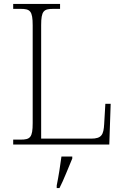

<svg xmlns="http://www.w3.org/2000/svg" viewBox="-20 -734 631 975"><path d="M47 0H535L542 -207H515L509 -104C506 -51 497 -30 443 -30H189V-606C189 -679 202 -689 251 -689H285V-714H47V-689H84C133 -689 146 -679 146 -605V-109C146 -35 133 -25 84 -25H47ZM268 208V221H282C303 181 329 113 347 71V61H292C286 106 278 159 268 208Z"/></svg>

Font: Noto Serif Ethiopic ExtraLight
Style: Regular
Weight: 200
Designer: Monotype Design Team
Foundry: Monotype Imaging Inc.
Version: Version 2.102